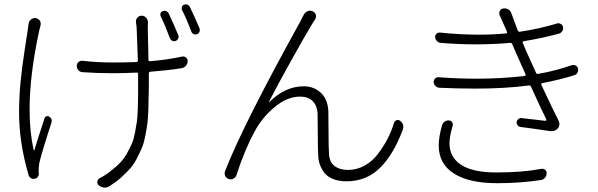

<svg xmlns="http://www.w3.org/2000/svg" viewBox="-20 -816 2772 890"><path d="M806.6 -652.3Q809.6 -644.5 805.7 -636.7Q801.8 -628.9 793.9 -626Q786.1 -623 778.3 -627Q770.5 -630.9 767.6 -638.7Q746.1 -697.3 724.6 -741.2Q721.7 -748 724.6 -755.4Q727.5 -762.7 735.4 -764.6Q743.2 -767.6 751 -764.2Q758.8 -760.7 761.7 -753.9Q786.1 -703.1 806.6 -652.3ZM112.3 -704.1Q113.3 -716.8 123 -725.1Q132.8 -733.4 144.5 -732.4Q157.2 -730.5 164.1 -720.7Q170.9 -710.9 168 -699.2Q167 -694.3 165 -686Q163.1 -677.7 162.1 -675.8Q117.2 -469.7 117.2 -308.6Q117.2 -206.1 135.7 -121.1Q135.7 -120.1 137.2 -119.6Q138.7 -119.1 139.6 -121.1Q153.3 -167 186.5 -267.6Q188.5 -274.4 195.3 -276.9Q202.1 -279.3 208 -275.4Q219.7 -268.6 219.7 -256.8Q219.7 -252.9 218.8 -248Q202.1 -198.2 185.5 -143.6Q168.9 -88.9 162.1 -60.5Q159.2 -38.1 159.2 -24.4Q159.2 -21.5 159.2 -17.6Q159.2 -15.6 160.2 -11.7Q160.2 -2.9 154.8 4.4Q149.4 11.7 139.6 12.7Q130.9 14.6 123 9.3Q115.2 3.9 112.3 -4.9Q68.4 -156.2 68.4 -293Q68.4 -365.2 75.2 -435.1Q82 -504.9 95.2 -590.3Q108.4 -675.8 109.4 -681.6Q111.3 -692.4 112.3 -704.1ZM610.4 -711.9Q608.4 -723.6 616.2 -733.4Q624 -743.2 636.7 -743.2Q649.4 -743.2 657.7 -733.4Q666 -723.6 666 -710.9Q665 -702.1 665 -691.4Q665 -681.6 665.5 -657.7Q666 -633.8 667 -598.6Q668 -563.5 668 -539.1Q668 -532.2 675.8 -532.2Q757.8 -539.1 823.2 -553.7Q834 -555.7 842.3 -549.3Q850.6 -543 849.6 -532.2Q849.6 -520.5 841.8 -511.2Q834 -502 822.3 -500Q761.7 -490.2 676.8 -483.4Q669.9 -483.4 669.9 -475.6V-457Q669.9 -448.2 669.9 -431.6Q669.9 -418.9 669.9 -409.2Q669.9 -380.9 668.9 -365.2Q668.9 -342.8 667.5 -303.7Q666 -264.6 663.1 -243.2Q660.2 -221.7 653.8 -188Q647.5 -154.3 638.7 -133.3Q629.9 -112.3 616.2 -85Q602.5 -57.6 585 -37.1Q567.4 -16.6 543 5.4Q518.6 27.3 489.3 45.9Q477.5 53.7 465.8 53.7Q451.2 53.7 437.5 43Q429.7 36.1 431.2 25.9Q432.6 15.6 441.4 10.7Q475.6 -7.8 498 -27.3Q521.5 -44.9 539.1 -64Q556.6 -83 569.3 -106.4Q582 -129.9 590.8 -149.4Q599.6 -168.9 605.5 -199.7Q611.3 -230.5 614.3 -251Q617.2 -271.5 618.7 -310.1Q620.1 -348.6 620.1 -372.1Q620.1 -393.6 620.1 -436.5Q620.1 -439.5 620.1 -443.4Q620.1 -452.1 620.1 -457V-472.7Q620.1 -480.5 613.3 -479.5Q556.6 -476.6 500 -476.6Q431.6 -476.6 362.3 -481.4Q350.6 -482.4 343.3 -490.7Q335.9 -499 335.9 -510.7Q335.9 -521.5 343.8 -528.3Q351.6 -535.2 362.3 -534.2Q430.7 -526.4 501 -526.4Q555.7 -526.4 612.3 -528.3Q619.1 -529.3 619.1 -536.1Q616.2 -629.9 613.3 -690.4Q612.3 -700.2 610.4 -711.9ZM823.2 -770.5Q822.3 -774.4 822.3 -778.3Q822.3 -781.2 823.2 -784.2Q826.2 -792 833 -793.9Q837.9 -795.9 841.8 -795.9Q853.5 -795.9 860.4 -783.2Q881.8 -739.3 905.3 -683.6Q906.2 -679.7 906.2 -676.3Q906.2 -672.9 904.3 -668Q901.4 -660.2 893.6 -657.2Q889.6 -656.2 885.7 -656.2Q881.8 -656.2 877.9 -658.2Q870.1 -661.1 867.2 -668.9Q841.8 -736.3 823.2 -770.5Z M1387.7 -747.1Q1393.6 -758.8 1405.3 -763.7Q1411.1 -766.6 1417 -766.6Q1422.9 -766.6 1428.7 -763.7Q1440.4 -759.8 1443.8 -748Q1447.3 -736.3 1440.4 -725.6Q1432.6 -714.8 1425.8 -703.1Q1395.5 -653.3 1331.1 -537.6Q1266.6 -421.9 1227.5 -345.7Q1226.6 -344.7 1227.5 -344.2Q1228.5 -343.8 1229.5 -343.8Q1302.7 -416 1387.7 -416Q1435.5 -416 1467.8 -385.3Q1500 -354.5 1502 -299.8Q1502.9 -271.5 1502.9 -203.6Q1502.9 -135.7 1504.9 -107.4Q1505.9 -66.4 1529.8 -47.4Q1553.7 -28.3 1592.8 -28.3Q1633.8 -28.3 1669.9 -48.3Q1706.1 -68.4 1731.9 -102.5Q1757.8 -136.7 1776.4 -172.4Q1794.9 -208 1806.6 -247.1Q1809.6 -255.9 1818.4 -258.8Q1827.1 -261.7 1835 -255.9Q1849.6 -244.1 1849.6 -228.5Q1849.6 -221.7 1846.7 -213.9Q1804.7 -100.6 1741.7 -38.1Q1678.7 24.4 1585.9 24.4Q1548.8 24.4 1522.5 13.2Q1496.1 2 1482.4 -16.6Q1468.8 -35.2 1462.4 -54.2Q1456.1 -73.2 1455.1 -94.7Q1453.1 -125 1453.1 -192.9Q1453.1 -260.7 1452.1 -292Q1449.2 -328.1 1428.7 -348.1Q1408.2 -368.2 1371.1 -368.2Q1310.5 -368.2 1251.5 -318.4Q1192.4 -268.6 1159.2 -204.1Q1114.3 -122.1 1076.2 -4.9Q1072.3 6.8 1062 12.2Q1051.8 17.6 1040 13.7Q1029.3 9.8 1023.4 -1Q1021.5 -6.8 1021.5 -12.7Q1021.5 -18.6 1023.4 -23.4Q1104.5 -232.4 1370.1 -712.9Q1380.9 -732.4 1387.7 -747.1Z M2029.3 -236.3Q2032.2 -246.1 2041.5 -252.4Q2050.8 -258.8 2061.5 -257.8Q2071.3 -256.8 2076.2 -249Q2081.1 -241.2 2078.1 -232.4Q2063.5 -182.6 2063.5 -152.3Q2063.5 -86.9 2117.7 -51.8Q2171.9 -16.6 2281.2 -16.6Q2402.3 -16.6 2488.3 -33.2Q2499 -35.2 2506.8 -28.8Q2514.6 -22.5 2513.7 -12.7Q2513.7 -1 2506.3 7.8Q2499 16.6 2487.3 18.6Q2389.6 33.2 2284.2 33.2Q2154.3 33.2 2084 -11.7Q2013.7 -56.6 2013.7 -141.6Q2013.7 -181.6 2029.3 -236.3ZM2629.9 -513.7Q2639.6 -516.6 2648.4 -512.2Q2657.2 -507.8 2659.2 -498Q2660.2 -495.1 2660.2 -492.2Q2660.2 -485.4 2656.2 -478.5Q2651.4 -469.7 2640.6 -466.8Q2574.2 -446.3 2494.1 -430.7Q2486.3 -428.7 2489.3 -422.9Q2546.9 -299.8 2569.3 -256.8Q2573.2 -249 2573.2 -241.2Q2573.2 -230.5 2566.4 -221.7Q2554.7 -208 2538.1 -208Q2535.2 -208 2531.2 -208Q2468.8 -217.8 2392.6 -227.5Q2384.8 -228.5 2379.4 -235.4Q2374 -242.2 2375 -250.5Q2376 -258.8 2382.8 -264.2Q2389.6 -269.5 2397.5 -268.6Q2422.9 -265.6 2462.4 -261.2Q2502 -256.8 2507.8 -255.9Q2510.7 -255.9 2512.2 -257.8Q2513.7 -259.8 2512.7 -261.7Q2486.3 -315.4 2441.4 -414.1Q2438.5 -420.9 2431.6 -419.9Q2323.2 -405.3 2182.6 -405.3Q2104.5 -405.3 2015.6 -409.2Q2005.9 -410.2 1998 -418Q1990.2 -425.8 1990.2 -436.5Q1990.2 -445.3 1997.1 -452.1Q2003.9 -459 2013.7 -458Q2103.5 -451.2 2188.5 -451.2Q2304.7 -451.2 2411.1 -463.9Q2418.9 -464.8 2416 -471.7Q2377 -559.6 2372.1 -570.3L2354.5 -611.3Q2351.6 -618.2 2344.7 -617.2Q2265.6 -610.4 2184.6 -610.4Q2105.5 -610.4 2023.4 -617.2Q2012.7 -618.2 2005.4 -625.5Q1998 -632.8 1997.1 -643.6Q1996.1 -653.3 2003.4 -659.7Q2010.7 -666 2019.5 -665Q2114.3 -655.3 2200.2 -655.3Q2265.6 -655.3 2326.2 -661.1Q2329.1 -661.1 2330.1 -663.6Q2331.1 -666 2330.1 -668.9Q2322.3 -686.5 2312.5 -709Q2303.7 -728.5 2296.9 -743.2Q2292 -753.9 2296.4 -764.2Q2300.8 -774.4 2311.5 -776.4Q2315.4 -777.3 2319.3 -777.3Q2328.1 -777.3 2335.9 -772.5Q2346.7 -766.6 2350.6 -753.9Q2361.3 -723.6 2379.9 -674.8Q2382.8 -668 2389.6 -668.9Q2481.4 -682.6 2561.5 -707Q2570.3 -710 2579.1 -705.1Q2587.9 -700.2 2589.8 -691.4Q2591.8 -680.7 2586.4 -671.9Q2581.1 -663.1 2571.3 -660.2Q2496.1 -639.6 2408.2 -625Q2400.4 -624 2403.3 -617.2L2417 -584Q2440.4 -531.2 2464.8 -478.5Q2467.8 -471.7 2474.6 -473.6Q2554.7 -487.3 2629.9 -513.7Z"/></svg>

Font: Gen Jyuu Gothic P Light
Style: Regular
Weight: 200
Designer: [Source Han Sans]
Ryoko NISHIZUKA  (kana & ideographs); Paul D. Hunt (Latin, Greek & Cyrillic); Wenlong ZHANG  (bopomofo
Version: Version 1.002.20150607